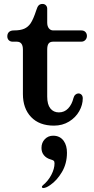

<svg xmlns="http://www.w3.org/2000/svg" viewBox="-20 -626 476 972"><path d="M96 -150V-375Q96 -415 65 -415H44Q32 -415 24.5 -422.5Q17 -430 17 -442Q17 -456 25.5 -464Q34 -472 51 -472Q83 -472 102.5 -480.5Q122 -489 135 -508Q149 -529 164 -575Q169 -592 176 -599Q183 -606 195 -606Q206 -606 212.5 -599Q219 -592 219 -582V-512Q219 -493 227.5 -482.5Q236 -472 249 -472H391Q405 -472 412.5 -464Q420 -456 420 -444Q420 -432 412 -423.5Q404 -415 391 -415H249Q233 -415 226 -405.5Q219 -396 219 -375V-137Q219 -97 235 -77Q251 -57 278 -57Q306 -57 325 -77Q344 -97 352 -130Q355 -141 362 -147Q369 -153 377 -153Q386 -153 392.5 -146.5Q399 -140 399 -128Q399 -95 381 -63Q363 -31 329.5 -10.5Q296 10 253 10Q179 10 137.5 -33.5Q96 -77 96 -150ZM192 320Q192 317 197 312Q224 290 240 259Q256 228 256 201Q256 191 251.5 187.5Q247 184 236 181Q215 175 202.5 160Q190 145 190 123Q190 96 207 78.5Q224 61 249 61Q284 61 303 88Q319 111 319 147Q319 202 293.5 245Q268 288 234 311Q213 326 198 326Q196 326 194 324Q192 322 192 320Z"/></svg>

Font: Raigarh Medium
Style: Regular
Weight: 500
Designer: jaikishan Patel
Foundry: MagicType
Version: Version 1.000